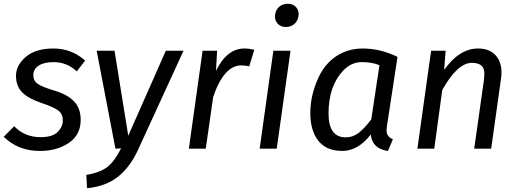

<svg xmlns="http://www.w3.org/2000/svg" viewBox="-22 -800 2788 1033"><path d="M436 -474.1 391.1 -416Q337.9 -465.8 266.1 -465.8Q215.8 -465.8 186.5 -447.3Q157.2 -427.7 157.2 -396.5Q157.2 -365.2 181.2 -348.6Q205.1 -332 272.5 -312Q339.8 -292 376 -254.9Q412.1 -217.8 412.1 -154.8Q412.1 -73.7 347.7 -30.8Q283.2 12.2 192.9 12.2Q75.7 12.2 -2 -64L54.2 -121.1Q110.4 -62 196.8 -62Q259.8 -62 287.8 -89.6Q315.9 -117.2 315.9 -151.4Q315.9 -185.5 293.5 -204.1Q270.5 -222.7 200.2 -246.3Q129.9 -270 96.9 -303.5Q64 -336.9 64 -392.6Q64 -448.2 116.5 -493.7Q168.9 -539.1 265.9 -539.1Q362.8 -539.1 436 -474.1Z M965.3 -526.9 721.2 4.9Q680.2 95.7 615.2 148.9Q550.3 202.1 446.3 212.9L442.4 141.1Q519.5 127.9 557.9 96.4Q596.2 64.9 629.4 -2L599.1 0L498 -526.9H594.2L668 -69.8L870.1 -526.9Z M1293 -539.1Q1317.9 -539.1 1346.2 -532.2L1318.8 -442.9Q1299.8 -447.8 1275.9 -448.2Q1183.1 -448.2 1125 -278.8L1085 0H994.1L1067.9 -526.9H1146L1140.1 -418.9Q1198.7 -539.1 1293 -539.1Z M1466.8 0H1375L1448.7 -526.9H1541ZM1480.5 -763.9Q1499 -779.8 1527.3 -779.8Q1555.7 -779.8 1571.8 -760.5Q1587.9 -741.2 1584 -714.1Q1580.1 -687 1561.5 -670.9Q1543 -654.8 1515.1 -654.8Q1487.3 -654.8 1470.7 -674.3Q1454.1 -693.8 1458 -720.9Q1461.9 -748 1480.5 -763.9Z M1824.2 -419.9Q1745.6 -336.9 1745.6 -189Q1745.6 -61 1837.9 -61Q1877 -61 1908.7 -85.9Q1940.4 -110.8 1975.6 -158.2L2019.5 -449.2Q1980.5 -465.8 1924.1 -465.8Q1867.7 -465.8 1824.2 -419.9ZM1928.7 -539.1Q2023.9 -539.1 2116.7 -494.1L2059.6 -120.1Q2057.6 -104 2057.6 -99.1Q2057.6 -64 2091.8 -50.8L2065.4 12.2Q1981.4 1 1972.7 -76.2Q1904.8 11.7 1819.6 12Q1734.4 12.2 1690.9 -42.5Q1647.5 -97.2 1647.5 -191.9Q1647.5 -286.6 1690.9 -381.6Q1734.4 -476.6 1821.3 -516.6Q1870.1 -539.1 1928.7 -539.1Z M2550.3 -539.1Q2617.2 -539.1 2650.9 -494.6Q2684.6 -450.2 2673.3 -375L2620.6 0H2529.3L2581.5 -368.2Q2589.4 -423.3 2572.5 -442.6Q2555.7 -461.9 2516.6 -461.9Q2439.5 -461.9 2357.4 -315.9L2314.5 0H2223.6L2297.4 -526.9H2375.5L2367.7 -423.8Q2449.2 -539.1 2550.3 -539.1Z"/></svg>

Font: FiraSans-Italic
Style: Italic
Weight: 400
Italic angle: -8°
Designer: Carrois Corporate & Edenspiekermann AG
Foundry: Carrois Corporate GbR & Edenspiekermann AG
Version: Version 3.106;PS 003.106;hotconv 1.0.70;makeotf.lib2.5.58329